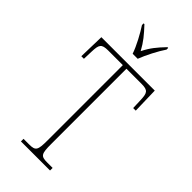

<svg xmlns="http://www.w3.org/2000/svg" viewBox="-288 -991 1050 1050"><g transform="rotate(45 237.0 -465.5)"><path d="M215 -771H254C271 -816 304 -880 330 -918V-931H324C283 -888 260 -860 236 -812C210 -860 186 -888 146 -931H140V-918C165 -880 200 -816 215 -771ZM122 0H347V-20H305C255 -20 249 -31 249 -108V-689H365C417 -689 423 -675 425 -620L427 -563H447L443 -714H30L26 -563H46L48 -620C50 -675 56 -689 108 -689H221V-108C221 -31 215 -20 165 -20H122Z"/></g></svg>

Font: Noto Serif Devanagari Condensed Thin
Style: Regular
Weight: 100
Width: 3
Designer: Universal Thirst, Indian Type Foundry and the Monotype Design Team
Foundry: Monotype Imaging Inc.
Version: Version 2.004